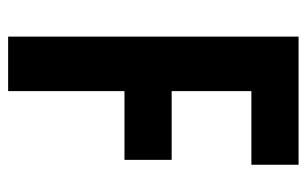

<svg xmlns="http://www.w3.org/2000/svg" viewBox="-161 -593 754 472"><g transform="rotate(90 216.0 -357.0)"><path d="M204 0V-286H373V-402H204V-598H385V-714H70V0Z"/></g></svg>

Font: Noto Sans Gurmukhi UI ExtraCondensed
Style: Bold
Weight: 700
Width: 2
Designer: Jelle Bosma - Monotype Design Team
Foundry: Monotype Imaging Inc.
Version: Version 2.004